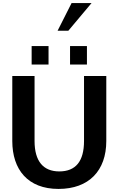

<svg xmlns="http://www.w3.org/2000/svg" viewBox="-20 -1217 772 1250"><path d="M60 -299C60 -113 161 13 361 13C559 13 672 -106 672 -299V-722H527V-299C527 -167 473 -101 366 -101C262 -101 205 -167 205 -299V-722H60ZM186 -797H296V-917H186ZM436 -797H546V-917H436ZM576 -1197H446L355 -1017H425Z"/></svg>

Font: Perun
Style: Bold
Weight: 700
Foundry: Copyright (c) Stefan Peev, Context Ltd, 2016
Version: Version 1.089